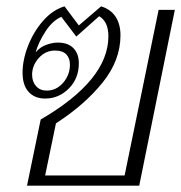

<svg xmlns="http://www.w3.org/2000/svg" viewBox="-20 -584 570 604"><path d="M108 -208Q321 -332 321 -470Q321 -516 292 -533L220 -469L173 -531Q145 -519 123 -485Q101 -451 92 -419Q106 -436 125.5 -443Q145 -450 162 -450Q194 -450 211 -432.5Q228 -415 228 -385Q228 -337 196.5 -305.5Q165 -274 122 -274Q89 -274 70 -295Q51 -316 51 -355Q51 -396 68.5 -440.5Q86 -485 116 -519Q146 -553 183 -564L228 -504L298 -564Q328 -555 343.5 -531.5Q359 -508 359 -473Q359 -394 302.5 -324Q246 -254 156 -196L122 -32H372L479 -553H530L418 0H65ZM200 -381Q200 -401 188.5 -413Q177 -425 153 -425Q123 -425 102 -401.5Q81 -378 81 -349Q81 -327 93.5 -313Q106 -299 127 -299Q157 -299 178.5 -323.5Q200 -348 200 -381Z"/></svg>

Font: Taviraj ExtraLight
Style: Italic
Weight: 275
Italic angle: -12°
Designer: Katatrad Team
Foundry: CadsonDemak
Version: Version 1.001